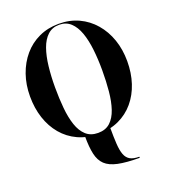

<svg xmlns="http://www.w3.org/2000/svg" viewBox="-175 -886 1117 1262"><g transform="rotate(-20 383.0 -255.0)"><path d="M583 250Q490 250 432.5 237.8Q375 225.5 345 197Q315 168.5 304 119.2Q293 70 293 -4Q338 8 381.5 8Q425 8 468 -4Q468 64 471 111.2Q474 158.5 485 187.5Q496 216.5 519.2 229.5Q542.5 242.5 583 242.5ZM383 10Q303.5 10 240.2 -19.2Q177 -48.5 133 -100.8Q89 -153 66 -223Q43 -293 43 -375Q43 -457 67.5 -527Q92 -597 136.8 -649.5Q181.5 -702 244.2 -731Q307 -760 383 -760Q459.5 -760 521.8 -731Q584 -702 629.2 -649.5Q674.5 -597 698.8 -527Q723 -457 723 -375Q723 -293 700 -223Q677 -153 633 -100.8Q589 -48.5 526 -19.2Q463 10 383 10ZM383 3Q435.5 3 467.8 -26.8Q500 -56.5 517.5 -108.5Q535 -160.5 541.5 -229Q548 -297.5 548 -375Q548 -452.5 540.2 -521Q532.5 -589.5 514 -641.5Q495.5 -693.5 463.5 -723.2Q431.5 -753 383 -753Q335 -753 302.8 -723.2Q270.5 -693.5 252 -641.5Q233.5 -589.5 225.8 -521Q218 -452.5 218 -375Q218 -297.5 224.5 -229Q231 -160.5 248.5 -108.5Q266 -56.5 298.5 -26.8Q331 3 383 3Z"/></g></svg>

Font: Bodoni Moda 28pt
Style: Bold
Weight: 700
Designer: Owen Earl
Foundry: indestructible type
Version: Version 2.005